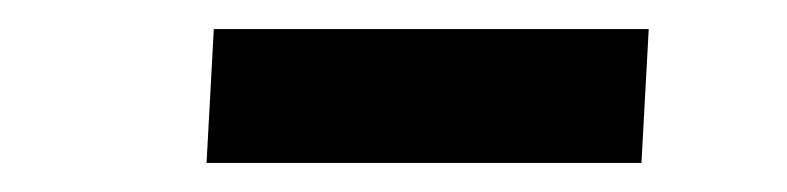

<svg xmlns="http://www.w3.org/2000/svg" viewBox="-20 -742 541 132"><path d="M127 -722H426L421 -630H122Z"/></svg>

Font: Literata 18pt SemiBold
Style: Italic
Weight: 600
Italic angle: -2°
Designer: Latin by Veronika Burian and Jose Scaglione. Greek by Irene Vlachou. Cyrillic by Vera Evstafieva
Foundry: TypeTogether
Version: Version 3.103;gftools[0.9.29]